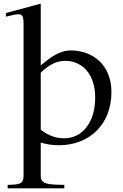

<svg xmlns="http://www.w3.org/2000/svg" viewBox="-20 -791 673 1051"><path d="M13 -700C88 -718 109 -726 109 -664V170C109 218 86 219 22 221V240H332V221C239 219 203 218 203 170V-11C230 -2 262 4 303 4C468 4 590 -109 590 -287C590 -436 487 -515 367 -515C302 -515 246 -469 203 -433V-771L13 -720ZM203 -81V-393C251 -439 292 -458 337 -458C426 -458 501 -390 501 -257C501 -116 427 -34 331 -34C274 -34 235 -57 203 -81Z"/></svg>

Font: Ortica Linear
Style: Regular
Weight: 400
Designer: Benedetta Bovani
Foundry: Collletttivo
Version: Version 2.000;Glyphs 3.1.2 (3151)